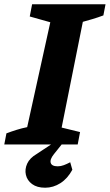

<svg xmlns="http://www.w3.org/2000/svg" viewBox="-48 -675 513 897"><path d="M-28 0 -18 -52Q6 -61 30 -68.5Q54 -76 79 -81L187 -571L91 -598L102 -655H445L435 -603Q408 -593 384.5 -586Q361 -579 339 -573L240 -79L326 -58L315 0ZM163 202Q125 202 102 185Q79 168 73 142Q67 116 79 89.5Q91 63 124 44L228 -25H260L204 45Q184 70 189 86Q194 102 222 102Q236 102 250.5 96.5Q265 91 280 83L290 118Q268 159 234.5 180.5Q201 202 163 202Z"/></svg>

Font: Piazzolla SC
Style: Bold Italic
Weight: 700
Italic angle: -11.3°
Designer: Juan Pablo del Peral
Foundry: Huerta Tipografica
Version: Version 1.330